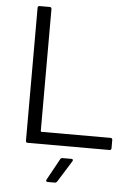

<svg xmlns="http://www.w3.org/2000/svg" viewBox="-59 -745 687 979"><g transform="rotate(5 284.0 -255.0)"><path d="M94 -10V-690Q94 -700 104 -700H155Q165 -700 165 -690V-66Q165 -62 169 -62H522Q532 -62 532 -52V-10Q532 0 522 0H104Q94 0 94 -10ZM216 178 276 69Q279 62 288 62H333Q339 62 340.5 65.5Q342 69 339 74L271 183Q266 190 259 190H223Q217 190 215 186.5Q213 183 216 178Z"/></g></svg>

Font: Barlow
Style: Regular
Weight: 400
Designer: Jeremy Tribby
Foundry: Tribby Type
Version: Version 1.408;December 10, 2018;FontCreator 11.5.0.2430 64-b